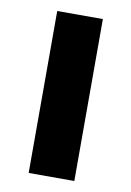

<svg xmlns="http://www.w3.org/2000/svg" viewBox="-67 -569 419 613"><g transform="rotate(10 143.0 -262.5)"><path d="M217 0V-525H69V0Z"/></g></svg>

Font: LVC Sans
Style: Bold
Weight: 700
Designer: Mike Abbink, Paul van der Laan, Pieter van Rosmalen
Foundry: Bold Monday
Version: Version 3.0